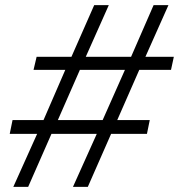

<svg xmlns="http://www.w3.org/2000/svg" viewBox="-20 -730 699 750"><path d="M648 -457H524L438 -261H565L554 -207H414L323 0H265L358 -207H181L90 0H32L125 -207H18L29 -261H150L235 -457H111L123 -508H259L348 -710H405L315 -508H492L580 -710H638L548 -508H659ZM381 -261 468 -457H292L206 -261Z"/></svg>

Font: Raleway-v4020
Style: Italic
Weight: 400
Italic angle: -12°
Designer: Matt McInerney, Pablo Impallari, Rodrigo Fuenzalida
Foundry: Matt McInerney, Pablo Impallari, Rodrigo Fuenzalida
Version: Version 4.020;PS 004.020;hotconv 1.0.88;makeotf.lib2.5.64775